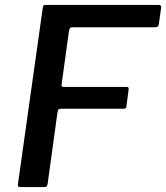

<svg xmlns="http://www.w3.org/2000/svg" viewBox="-20 -762 676 782"><path d="M154 -729Q155 -738 158 -740Q161 -742 167 -742H627Q638 -742 636 -729L627 -664Q626 -657 623 -654Q620 -651 612 -651H274Q268 -651 265.5 -648Q263 -645 261 -636L231 -419Q230 -413 231.5 -410.5Q233 -408 239 -408H495Q501 -408 502.5 -406Q504 -404 504 -399L495 -330Q495 -324 492 -321.5Q489 -319 481 -319H227Q221 -319 218.5 -316.5Q216 -314 214 -304L174 -13Q172 -4 169 -2Q166 0 157 0H65Q55 0 53.5 -3.5Q52 -7 54 -19L154 -729Z"/></svg>

Font: Libre Franklin Thin Medium
Style: Italic
Weight: 500
Italic angle: -8°
Version: Version 3.000